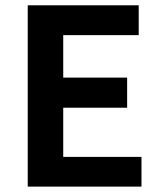

<svg xmlns="http://www.w3.org/2000/svg" viewBox="-20 -693 598 713"><path d="M83 0V-673.3H495.1V-562.5H214.8V-404.8H452.1V-293H214.8V-110.4H505.4V0Z"/></svg>

Font: Akatab ExtraBold
Style: Regular
Weight: 800
Designer: SIL International
Foundry: SIL International
Version: Version 3.000